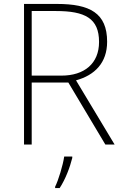

<svg xmlns="http://www.w3.org/2000/svg" viewBox="-20 -734 626 975"><path d="M269 -714H102V0H141V-315H327L515 0H562L366 -326C461 -352 524 -415 524 -522C524 -668 436 -714 269 -714ZM264 -678C412 -678 483 -641 483 -521C483 -411 408 -350 292 -350H141V-678ZM347 68V61H306C300 104 276 183 260 214V221H283C313 175 335 116 347 68Z"/></svg>

Font: Noto Sans Lao ExtraLight
Style: Regular
Weight: 200
Designer: Monotype Design Team
Foundry: Monotype Imaging Inc.
Version: Version 2.003